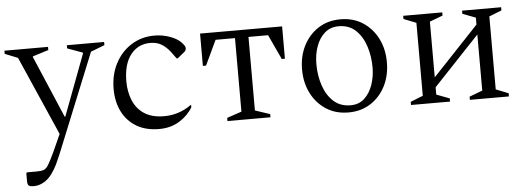

<svg xmlns="http://www.w3.org/2000/svg" viewBox="-70 -592 2653 965"><g transform="rotate(-5 1256.0 -109.5)"><path d="M66 241Q44 241 38.5 234.5Q33 228 33 212V173L37 169H83Q108 169 121 164.5Q134 160 145 142Q156 124 176 82L217 -9L42 -408L-23 -434V-450H197V-434L117 -409V-405L250 -93H253L369 -401V-406L292 -434V-450H480V-434L410 -407L208 91Q194 124 185 143Q176 162 158 188Q139 214 115 227.5Q91 241 66 241Z M718 10Q651 10 604 -18Q557 -46 532 -95.5Q507 -145 507 -210Q507 -282 536.5 -338.5Q566 -395 617.5 -427.5Q669 -460 734 -460Q774 -460 809.5 -447.5Q845 -435 864 -417Q875 -406 880.5 -398Q886 -390 886 -383Q886 -372 876 -364L842 -336H836L811 -370Q793 -394 769 -409.5Q745 -425 710 -425Q649 -425 611.5 -377.5Q574 -330 574 -242Q574 -190 592 -146.5Q610 -103 648.5 -77.5Q687 -52 749 -52Q823 -52 885 -96H888V-85Q865 -45 821 -17.5Q777 10 718 10Z M964 -287V-450H1378V-287H1362L1304 -412H1205V-41L1280 -16V0H1063V-16L1137 -41V-412H1039L980 -287Z M1673 10Q1609 10 1561 -21Q1513 -52 1486 -105Q1459 -158 1459 -225Q1459 -292 1486 -345Q1513 -398 1561 -429Q1609 -460 1673 -460Q1737 -460 1785 -429Q1833 -398 1860 -345Q1887 -292 1887 -225Q1887 -158 1860 -105Q1833 -52 1785 -21Q1737 10 1673 10ZM1687 -25Q1729 -25 1757 -51Q1785 -77 1799 -118.5Q1813 -160 1813 -205Q1813 -262 1796.5 -312.5Q1780 -363 1746.5 -394.5Q1713 -426 1661 -426Q1619 -426 1590.5 -401Q1562 -376 1547.5 -335Q1533 -294 1533 -246Q1533 -188 1550 -137.5Q1567 -87 1601 -56Q1635 -25 1687 -25Z M2052 -409 1989 -434V-450H2186V-434L2120 -409V-128L2352 -374V-409L2286 -434V-450H2483V-434L2420 -409V-41L2483 -16V0H2286V-16L2352 -41V-324L2120 -78V-41L2186 -16V0H1989V-16L2052 -41Z"/></g></svg>

Font: Spectral Light
Style: Regular
Weight: 300
Designer: Jean-Baptiste Levee
Foundry: Production Type
Version: Version 2.001